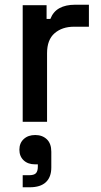

<svg xmlns="http://www.w3.org/2000/svg" viewBox="-20 -515 427 812"><path d="M76 0V-493H177V-435H193Q205 -466 231.5 -480.5Q258 -495 297 -495H356V-402H293Q243 -402 211 -374.5Q179 -347 179 -290V0ZM76 277V226H103Q124 226 132 217.5Q140 209 140 190V180H128Q98 180 80 163Q62 146 62 118Q62 90 80.5 73Q99 56 129 56Q159 56 178 74Q197 92 197 127V193Q197 234 174 255.5Q151 277 106 277Z"/></svg>

Font: Space Grotesk Light Medium
Style: Regular
Weight: 500
Version: Version 2.000